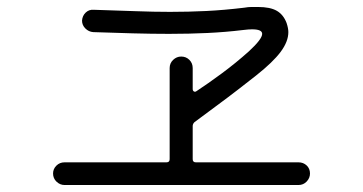

<svg xmlns="http://www.w3.org/2000/svg" viewBox="-20 -628 1040 550"><path d="M165 -98Q152 -98 142 -107.5Q132 -117 132 -131Q132 -144 141.5 -153.5Q151 -163 165 -163H457Q466 -163 466 -172V-433Q466 -447 476 -456.5Q486 -466 499 -466Q513 -466 522.5 -456.5Q532 -447 532 -433V-373Q532 -368 535.5 -366Q539 -364 543 -367Q575 -388 615 -417.5Q655 -447 693 -481Q731 -516 731 -531Q731 -544 702 -544Q697 -544 690.5 -543.5Q684 -543 676 -542Q627 -536 574.5 -533.5Q522 -531 464 -531Q414 -531 360 -532.5Q306 -534 247 -536Q234 -537 224.5 -546.5Q215 -556 215 -569Q216 -583 225.5 -592Q235 -601 248 -600Q315 -598 368 -596Q421 -594 467 -594Q520 -594 571 -596.5Q622 -599 680 -606Q691 -608 700.5 -608Q710 -608 719 -608Q754 -608 773 -597Q792 -586 801 -562Q806 -547 806 -536Q806 -509 784 -479.5Q762 -450 714 -412Q695 -397 664 -373Q633 -349 599 -324Q565 -299 537 -278Q532 -273 532 -267V-172Q532 -163 541 -163H835Q849 -163 858.5 -154Q868 -145 868 -131Q868 -118 858.5 -108Q849 -98 835 -98Z"/></svg>

Font: Kiwi Maru Light
Style: Regular
Weight: 300
Designer: Hiroki-Chan
Version: Version 1.100